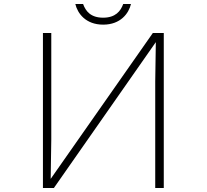

<svg xmlns="http://www.w3.org/2000/svg" viewBox="-20 -925 1040 966"><path d="M398 -905H359C370 -858 411 -801 499 -801C587 -801 628 -858 639 -905H600C587 -869 561 -836 499 -836C436 -836 411 -869 398 -905ZM196 -759V21H251L764 -713L761 -515V21H804V-759H749L235 -25L238 -223V-759Z"/></svg>

Font: LINE Seed JP_OTF Thin
Style: Regular
Weight: 250
Designer: LY Corporation & Fontrix & Fontworks
Version: Version 1.007